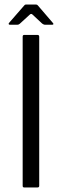

<svg xmlns="http://www.w3.org/2000/svg" viewBox="-20 -827 272 847"><path d="M153 -7Q153 0 145 0H87Q80 0 80 -7V-665Q80 -673 87 -673H145Q153 -673 153 -665ZM23 -718Q19 -718 18.5 -720.5Q18 -723 19 -725L87 -803Q90 -807 94 -807H139Q144 -807 147 -803L214 -725Q216 -723 215.5 -720.5Q215 -718 211 -718H178Q174 -718 172 -719.5Q170 -721 166 -723L122 -764Q118 -767 113 -764L67 -722Q65 -721 63 -719.5Q61 -718 57 -718Z"/></svg>

Font: Glory Thin
Style: Regular
Weight: 400
Version: Version 1.011